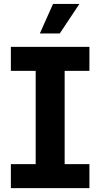

<svg xmlns="http://www.w3.org/2000/svg" viewBox="-20 -969 517 989"><path d="M36 0V-123.7H163.8V-603.8H36V-727.5H440.6V-603.8H313V-123.7H440.6V0ZM185.3 -796.7 253.1 -948.7H389L287.9 -796.7Z"/></svg>

Font: Inter Variable LoSnoCo
Style: Regular
Weight: 400
Designer: Rasmus Andersson
Foundry: rsms
Version: Version 4.000;git-a52131595; featfreeze: case,dlig,ss01,ss02